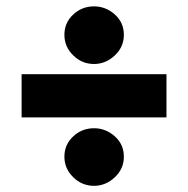

<svg xmlns="http://www.w3.org/2000/svg" viewBox="-20 -630 594 607"><path d="M48.3 -395.5V-258.8H506.3V-395.5ZM183.6 -520C183.6 -494.6 192.9 -473.1 211.4 -455.1C229.5 -437 251.5 -427.7 277.3 -427.7C302.2 -427.7 324.2 -437 343.3 -455.1C362.3 -473.1 371.6 -494.6 371.6 -520C371.6 -545.4 362.3 -566.9 343.3 -584C324.2 -601.1 302.2 -609.9 277.3 -609.9C251.5 -609.9 229.5 -601.1 211.4 -584C192.9 -566.9 183.6 -545.4 183.6 -520ZM183.6 -134.8C183.6 -109.4 192.9 -87.9 211.4 -69.8C229.5 -51.8 251.5 -42.5 277.3 -42.5C302.2 -42.5 324.2 -51.8 343.3 -69.8C362.3 -87.9 371.6 -109.4 371.6 -134.8C371.6 -160.2 362.3 -181.6 343.3 -198.7C324.2 -215.8 302.2 -224.6 277.3 -224.6C251.5 -224.6 229.5 -215.8 211.4 -198.7C192.9 -181.6 183.6 -160.2 183.6 -134.8Z"/></svg>

Font: Estedad Black
Style: Regular
Weight: 900
Designer: Amin Abedi
Version: Version 7.3